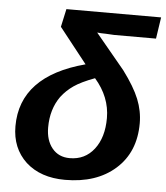

<svg xmlns="http://www.w3.org/2000/svg" viewBox="-52 -772 717 828"><g transform="rotate(5 306.0 -358.0)"><path d="M272 -86Q338 -86 377.5 -137Q417 -188 417 -272Q417 -363 351 -439Q292 -417 261 -395.5Q230 -374 208 -345Q168 -289 168 -210Q168 -154 196 -120Q224 -86 272 -86ZM598 -632H417L380 -634Q359 -634 343 -636L469 -484Q519 -417 539.5 -366Q560 -315 560 -262Q560 -137 478 -64Q396 9 260 9Q154 9 90 -49Q27 -108 27 -203Q27 -421 305 -495L185 -647L202 -725H612Z"/></g></svg>

Font: Libra Sans
Style: Bold Italic
Weight: 700
Italic angle: -12°
Foundry: Context Ltd
Version: Version 1.002